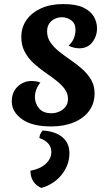

<svg xmlns="http://www.w3.org/2000/svg" viewBox="-20 -603 542 946"><path d="M232 20Q138 20 88 -16Q38 -52 38 -103Q38 -149 67 -176.5Q96 -204 136 -204Q145 -204 156.5 -202.5Q168 -201 179 -196Q166 -181 159 -162Q152 -143 152 -125Q152 -94 172 -69.5Q192 -45 234 -45Q253 -45 271.5 -53Q290 -61 302.5 -76.5Q315 -92 315 -116Q315 -143 298.5 -165Q282 -187 255.5 -207.5Q229 -228 200 -248Q171 -268 144.5 -292.5Q118 -317 101.5 -348.5Q85 -380 85 -421Q85 -468 110.5 -504.5Q136 -541 182.5 -562Q229 -583 292 -583Q355 -583 391 -565.5Q427 -548 442.5 -521Q458 -494 458 -463Q458 -425 435 -395Q412 -365 371 -365Q357 -365 343 -368.5Q329 -372 318 -378Q338 -397 345 -417Q352 -437 352 -456Q352 -487 331.5 -502.5Q311 -518 285 -518Q267 -518 250.5 -510.5Q234 -503 223 -487.5Q212 -472 212 -448Q212 -418 229 -393.5Q246 -369 272.5 -348Q299 -327 329 -306.5Q359 -286 385.5 -262.5Q412 -239 429 -210Q446 -181 446 -143Q446 -93 419 -56.5Q392 -20 343.5 0Q295 20 232 20ZM190 40Q253 44 287.5 73Q322 102 322 152Q322 210 284 257.5Q246 305 184 323Q159 313 144.5 291Q130 269 130 238Q177 230 205 204.5Q233 179 233 146Q233 98 174 77Q175 66 178.5 58Q182 50 190 40Z"/></svg>

Font: Merienda
Style: Bold
Weight: 700
Designer: Eduardo Rodriguez Tunni
Foundry: Eduardo Rodriguez Tunni
Version: Version 2.001